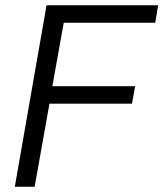

<svg xmlns="http://www.w3.org/2000/svg" viewBox="-20 -706 618 726"><path d="M36 0 156 -686H578L567 -620H221L178 -380H491L479 -314H167L111 0Z"/></svg>

Font: Archivo SemiCondensed Light
Style: Italic
Weight: 300
Width: 4
Italic angle: -10°
Designer: Hector Gatti
Foundry: Omnibus-Type
Version: Version 2.001